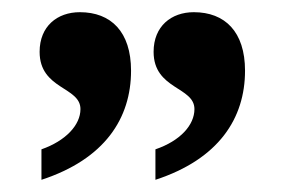

<svg xmlns="http://www.w3.org/2000/svg" viewBox="-20 -667 473 315"><path d="M48 -372C152 -406 195 -473 195 -551C195 -615 162 -647 111 -647C74 -647 45 -624 45 -582C45 -520 112 -525 112 -488C112 -462 88 -436 48 -422ZM235 -372C339 -406 382 -473 382 -551C382 -615 349 -647 298 -647C261 -647 232 -624 232 -582C232 -520 299 -525 299 -488C299 -462 276 -436 235 -422Z"/></svg>

Font: Noto Serif Hebrew SemiCondensed
Style: Bold
Weight: 700
Width: 4
Designer: Monotype Design Team
Foundry: Monotype Imaging Inc.
Version: Version 2.004